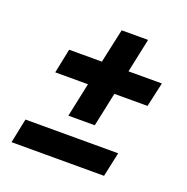

<svg xmlns="http://www.w3.org/2000/svg" viewBox="-113 -721 806 827"><g transform="rotate(20 289.5 -307.5)"><path d="M217 -191 250 -347H100L123 -459H273L307 -615H428L395 -459H548L523 -347H371L338 -191ZM26 0 49 -112H474L450 0Z"/></g></svg>

Font: Saira Thin Expanded
Style: Bold Italic
Weight: 700
Width: 7
Italic angle: -12°
Version: Version 1.101